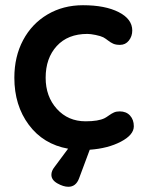

<svg xmlns="http://www.w3.org/2000/svg" viewBox="-20 -565 555 736"><path d="M324 9 283 119Q271 151 242 151Q223 151 200 138Q177 125 177 105Q177 90 189 75L241 5Q146 -12 90.5 -86.5Q35 -161 35 -267Q35 -348 68.5 -411Q102 -474 162 -509.5Q222 -545 298 -545Q383 -545 435 -518.5Q487 -492 487 -448Q487 -426 474 -409.5Q461 -393 440 -393Q424 -393 414 -397.5Q404 -402 394.5 -409.5Q385 -417 376 -422Q366 -427 346.5 -431Q327 -435 315 -435Q240 -435 197.5 -388.5Q155 -342 155 -267Q155 -195 198 -147.5Q241 -100 308 -100Q357 -100 381 -112Q387 -115 397.5 -122.5Q408 -130 417 -134Q426 -138 439 -138Q464 -138 478.5 -122Q493 -106 493 -81Q493 -48 443.5 -22Q394 4 324 9Z"/></svg>

Font: Quicksand
Style: Bold
Weight: 700
Version: Version 3.000